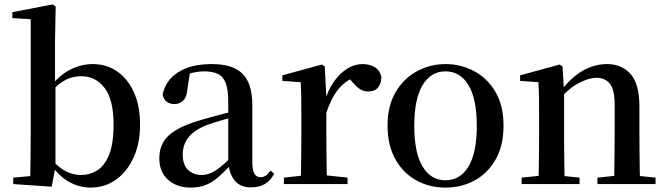

<svg xmlns="http://www.w3.org/2000/svg" viewBox="-20 -833 3017 869"><path d="M40 0V-29L117 -36Q118 -65 118 -100Q118 -135 118.5 -170Q119 -205 119 -232V-746L36 -751V-778L218 -813L232 -804L229 -647V-453L231 -443V-80V-78L214 12ZM389 16Q340 16 294 -9Q248 -34 211 -88H200L216 -108Q249 -72 280.5 -56.5Q312 -41 347 -41Q386 -41 419.5 -61.5Q453 -82 473.5 -132Q494 -182 494 -269Q494 -383 453 -435.5Q412 -488 349 -488Q327 -488 304 -482Q281 -476 256 -458.5Q231 -441 199 -406L187 -435H204Q246 -491 296.5 -517Q347 -543 400 -543Q462 -543 510 -510Q558 -477 586 -415.5Q614 -354 614 -268Q614 -186 585.5 -122Q557 -58 506.5 -21Q456 16 389 16Z M842 16Q781 16 741 -19Q701 -54 701 -117Q701 -158 719 -189.5Q737 -221 779.5 -246Q822 -271 893 -291Q934 -303 982 -315.5Q1030 -328 1070 -337V-312Q1030 -302 989.5 -290.5Q949 -279 919 -268Q861 -246 834 -212.5Q807 -179 807 -133Q807 -87 831 -64Q855 -41 893 -41Q912 -41 932 -49Q952 -57 978 -77.5Q1004 -98 1039 -135L1052 -84H1022Q992 -52 966 -29.5Q940 -7 910.5 4.5Q881 16 842 16ZM1116 15Q1068 15 1043 -15Q1018 -45 1013 -96V-99V-372Q1013 -426 1002 -456Q991 -486 967 -498Q943 -510 904 -510Q877 -510 849 -503Q821 -496 786 -480L840 -506L828 -428Q825 -392 808.5 -377Q792 -362 770 -362Q726 -362 716 -404Q728 -468 785.5 -505.5Q843 -543 939 -543Q1034 -543 1078 -499Q1122 -455 1122 -356V-100Q1122 -60 1132 -45.5Q1142 -31 1160 -31Q1172 -31 1182 -37.5Q1192 -44 1205 -61L1221 -46Q1204 -15 1178.5 0Q1153 15 1116 15Z M1265 0V-29L1374 -41H1441L1553 -29V0ZM1341 0Q1342 -25 1342.5 -66.5Q1343 -108 1343.5 -153Q1344 -198 1344 -232V-301Q1344 -352 1343.5 -388.5Q1343 -425 1341 -461L1258 -467V-492L1437 -541L1450 -532L1457 -390V-389V-232Q1457 -198 1457.5 -153Q1458 -108 1458.5 -66.5Q1459 -25 1460 0ZM1456 -320 1428 -377H1451Q1466 -429 1493 -466Q1520 -503 1553 -523Q1586 -543 1620 -543Q1652 -543 1675.5 -529.5Q1699 -516 1706 -485Q1706 -456 1691.5 -437.5Q1677 -419 1646 -419Q1624 -419 1607 -431Q1590 -443 1572 -465L1549 -490L1589 -486Q1542 -467 1510.5 -428Q1479 -389 1456 -320Z M1996 16Q1923 16 1863.5 -17Q1804 -50 1769 -113Q1734 -176 1734 -265Q1734 -354 1770.5 -416Q1807 -478 1867 -510.5Q1927 -543 1996 -543Q2066 -543 2126 -511Q2186 -479 2222.5 -417Q2259 -355 2259 -265Q2259 -175 2224 -112.5Q2189 -50 2129.5 -17Q2070 16 1996 16ZM1996 -17Q2063 -17 2100.5 -79.5Q2138 -142 2138 -263Q2138 -385 2100.5 -447.5Q2063 -510 1996 -510Q1930 -510 1892.5 -447.5Q1855 -385 1855 -263Q1855 -142 1892.5 -79.5Q1930 -17 1996 -17Z M2341 0V-29L2448 -40H2498L2603 -29V0ZM2417 0Q2418 -25 2418.5 -66.5Q2419 -108 2419.5 -153Q2420 -198 2420 -232V-301Q2420 -352 2419.5 -388.5Q2419 -425 2417 -461L2334 -467V-492L2513 -541L2526 -532L2533 -417V-415V-232Q2533 -198 2533.5 -153Q2534 -108 2534.5 -66.5Q2535 -25 2536 0ZM2684 0V-29L2790 -40H2840L2947 -29V0ZM2759 0Q2760 -25 2760.5 -66Q2761 -107 2761.5 -152Q2762 -197 2762 -232V-359Q2762 -427 2740.5 -454Q2719 -481 2679 -481Q2647 -481 2601.5 -458Q2556 -435 2507 -379L2500 -417H2514Q2569 -487 2621 -515Q2673 -543 2727 -543Q2794 -543 2834 -498Q2874 -453 2874 -353V-232Q2874 -197 2874.5 -152Q2875 -107 2875.5 -66Q2876 -25 2877 0Z"/></svg>

Font: Noto Serif KR SemiBold
Style: Regular
Weight: 600
Designer: Ryoko NISHIZUKA 西塚涼子 (kana & ideographs); Frank Grießhammer (Latin, Greek & Cyrillic); Wenlong ZHANG 张文龙 (bopomofo); San
Foundry: Adobe
Version: Version 2.003-H1;hotconv 1.1.1;makeotfexe 2.6.0